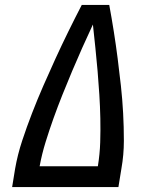

<svg xmlns="http://www.w3.org/2000/svg" viewBox="-20 -755 640 775"><path d="M29 0 41 -74Q51 -131 69.5 -187Q88 -243 109.5 -298.5Q131 -354 155 -409Q179 -464 204 -518.5Q229 -573 255.5 -627Q282 -681 310 -735H421Q431 -681 439.5 -627Q448 -573 455 -518.5Q462 -464 468 -409Q474 -354 477 -298.5Q480 -243 480 -186.5Q480 -130 470 -74L458 0ZM140 -84H375Q383 -133 384.5 -181Q386 -229 385 -277Q384 -325 381 -372.5Q378 -420 374 -467.5Q370 -515 365 -562Q360 -609 355 -656Q333 -609 312 -562Q291 -515 271 -467.5Q251 -420 232 -372.5Q213 -325 196 -277.5Q179 -230 164 -181.5Q149 -133 140 -84Z"/></svg>

Font: Iosevka Curly Medium Extended
Style: Italic
Weight: 500
Width: 7
Italic angle: -9°
Monospace: yes
Designer: Belleve Invis
Foundry: Belleve Invis
Version: Version 11.1.0; ttfautohint (v1.8.3)